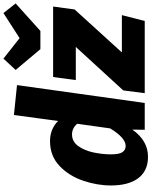

<svg xmlns="http://www.w3.org/2000/svg" viewBox="98 -960 881 1117"><g transform="rotate(-90 538.5 -401.5)"><path d="M602 -743 498 0H342L343 -72Q279 19 185 19Q103 19 60.5 -37.5Q18 -94 18 -197Q18 -277 46 -359Q74 -441 132 -496Q190 -551 276 -551Q312 -551 342 -538.5Q372 -526 393 -504L428 -761ZM199 -197Q199 -148 212 -129.5Q225 -111 248 -111Q295 -111 350 -201L377 -393Q351 -423 315 -423Q273 -423 247 -386.5Q221 -350 210 -298Q199 -246 199 -197ZM1042 -408 792 -133H1009L975 0H555L571 -125L824 -401H631L649 -533H1059ZM1077 -751 917 -607H811L690 -751L756 -822L875 -728L1021 -822Z"/></g></svg>

Font: Trujillo ExtraBold
Style: Italic
Weight: 800
Italic angle: -8°
Designer: Fira Sans original fonts by bBox Type GmbH, Carrois Corporate GbR, & Edenspiekermann AG / Changes by Cristiano Sobral
Foundry: Fira Sans original fonts by bBox Type GmbH, Carrois Corporate GbR, & Edenspiekermann AG / Changes by Cristiano Sobral
Version: Version 4.301;July 28, 2020;FontCreator 13.0.0.2655 64-bit